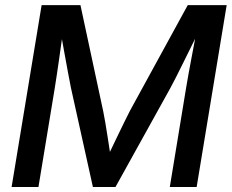

<svg xmlns="http://www.w3.org/2000/svg" viewBox="-20 -748 927 768"><path d="M26.4 0 146.5 -727.5H301.8L393.1 -301.8Q397 -283.7 401.4 -256.6Q405.8 -229.5 410.6 -199.7Q415.5 -169.9 419.4 -142.6Q423.3 -115.2 425.8 -96.7L401.4 -100.6Q409.7 -119.1 422.6 -146.5Q435.5 -173.8 450 -203.6Q464.4 -233.4 477.5 -260.3Q490.7 -287.1 500 -305.2L731 -727.5H886.7L766.6 0H659.2L724.6 -397.5Q728.5 -421.4 733.9 -451.2Q739.3 -481 745.4 -513.4Q751.5 -545.9 757.8 -578.6Q764.2 -611.3 769.5 -641.6L782.7 -637.7Q765.1 -602.1 747.3 -566.4Q729.5 -530.8 713.6 -498.3Q697.8 -465.8 684.1 -439.2Q670.4 -412.6 660.2 -393.6L441.9 0H351.6L263.7 -397Q258.8 -421.9 251.5 -460.7Q244.1 -499.5 235.8 -546.4Q227.5 -593.3 218.8 -641.6L234.4 -637.7Q230 -607.4 225.3 -574.5Q220.7 -541.5 216.1 -509Q211.4 -476.6 207 -447Q202.6 -417.5 198.7 -393.6L133.8 0Z"/></svg>

Font: Inter 28pt Medium
Style: Italic
Weight: 500
Italic angle: -9.3988°
Designer: Rasmus Andersson
Foundry: rsms
Version: Version 4.001;git-66647c0bb